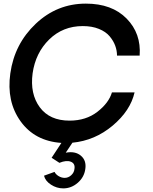

<svg xmlns="http://www.w3.org/2000/svg" viewBox="-20 -780 842 1060"><path d="M437 -636Q327 -636 251.5 -562Q176 -488 160 -375Q145 -262 199.5 -188Q254 -114 364 -114Q455 -114 518 -163Q581 -212 598 -270H723Q700 -169 602 -86.5Q504 -4 379 8V9L343 63Q395 53 426.5 79.5Q458 106 451 153Q445 198 409.5 229Q374 260 329 260Q293 260 261.5 239.5Q230 219 223 190L281 169Q288 183 304 192.5Q320 202 337 202Q357 202 373 187.5Q389 173 391 153Q396 123 371.5 113Q347 103 308 119L265 91L319 9Q172 -1 93.5 -110.5Q15 -220 37 -375Q60 -538 177.5 -649Q295 -760 454 -760Q598 -760 679 -677.5Q760 -595 751 -473H626Q626 -501 616 -528Q606 -555 585 -580Q564 -605 526 -620.5Q488 -636 437 -636Z"/></svg>

Font: Oakes Grotesk
Style: Bold Italic
Weight: 600
Italic angle: -8°
Designer: Samuel Oakes
Foundry: Samuel Oakes
Version: Version 1.000;PS 001.000;hotconv 1.0.88;makeotf.lib2.5.64775